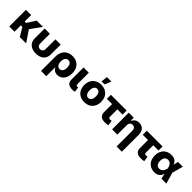

<svg xmlns="http://www.w3.org/2000/svg" viewBox="386 -2474 4390 4390"><g transform="rotate(45 2581.0 -279.0)"><path d="M224.1 -539.1V0H54.2V-539.1ZM606.9 -539.1 365.7 -205.1H188.5L185.1 -330.1H270L403.8 -539.1ZM396.5 0 268.6 -211.9 405.8 -288.1 601.1 0Z M918.9 8.3Q839.4 8.3 781 -19Q722.7 -46.4 691.2 -97.4Q659.7 -148.4 659.7 -218.3V-539.1H829.6V-229.5Q829.6 -198.7 840.3 -176.8Q851.1 -154.8 871.3 -143.1Q891.6 -131.3 918.9 -131.3Q946.8 -131.3 966.8 -143.1Q986.8 -154.8 997.8 -176.8Q1008.8 -198.7 1008.8 -229.5V-539.1H1178.7V-218.3Q1178.7 -148.4 1147 -97.4Q1115.2 -46.4 1057.1 -19Q999 8.3 918.9 8.3Z M1287.1 204.1V-255.4Q1287.1 -344.2 1319.8 -409.7Q1352.5 -475.1 1413.3 -511Q1474.1 -546.9 1559.1 -546.9Q1640.6 -546.9 1701.7 -513.4Q1762.7 -480 1797.1 -416.5Q1831.5 -353 1831.5 -262.7Q1831.5 -178.7 1802.5 -117.7Q1773.4 -56.6 1723.6 -23.9Q1673.8 8.8 1611.8 8.8Q1571.8 8.8 1542 -4.4Q1512.2 -17.6 1491.9 -39.1Q1471.7 -60.5 1460.4 -85.9H1457V204.1ZM1556.6 -124.5Q1588.9 -124.5 1611.3 -142.6Q1633.8 -160.6 1645.8 -193.4Q1657.7 -226.1 1657.7 -270Q1657.7 -313.5 1646 -345.9Q1634.3 -378.4 1611.8 -396Q1589.4 -413.6 1556.6 -413.6Q1524.4 -413.6 1501 -396.2Q1477.5 -378.9 1464.8 -346.7Q1452.1 -314.5 1452.1 -270Q1452.1 -226.1 1464.8 -193.4Q1477.5 -160.6 1500.7 -142.6Q1523.9 -124.5 1556.6 -124.5Z M2097.7 2.4Q2004.4 2.4 1961.4 -34.4Q1918.5 -71.3 1918.5 -149.9V-539.1H2088.4V-168.5Q2088.4 -147 2097.7 -137Q2106.9 -127 2127 -127Q2136.7 -127 2142.6 -127.4Q2148.4 -127.9 2152.8 -129.4L2172.9 -7.8Q2161.1 -4.4 2141.6 -1Q2122.1 2.4 2097.7 2.4Z M2486.3 10.7Q2402.3 10.7 2340.8 -24.2Q2279.3 -59.1 2246.1 -121.8Q2212.9 -184.6 2212.9 -268.1Q2212.9 -351.6 2246.1 -414.3Q2279.3 -477.1 2340.8 -512Q2402.3 -546.9 2486.3 -546.9Q2570.8 -546.9 2632.1 -512Q2693.4 -477.1 2726.6 -414.3Q2759.8 -351.6 2759.8 -268.1Q2759.8 -184.6 2726.6 -121.8Q2693.4 -59.1 2632.1 -24.2Q2570.8 10.7 2486.3 10.7ZM2486.3 -120.6Q2518.6 -120.6 2541 -138.9Q2563.5 -157.2 2575.2 -190.4Q2586.9 -223.6 2586.9 -268.6Q2586.9 -314 2575.2 -346.9Q2563.5 -379.9 2541 -397.9Q2518.6 -416 2486.3 -416Q2454.6 -416 2431.9 -397.9Q2409.2 -379.9 2397.5 -346.9Q2385.7 -314 2385.7 -268.6Q2385.7 -223.6 2397.5 -190.4Q2409.2 -157.2 2431.9 -138.9Q2454.6 -120.6 2486.3 -120.6ZM2436 -606 2452.1 -761.7H2598.6L2533.7 -606Z M3149.4 6.3Q3061 6.3 3016.6 -33.2Q2972.2 -72.8 2972.2 -150.4V-408.2H2802.7V-539.1H3311V-408.2H3142.1V-168.5Q3142.1 -146 3152.1 -135.7Q3162.1 -125.5 3186.5 -125.5Q3196.3 -125.5 3211.9 -127.2Q3227.5 -128.9 3235.8 -130.4L3253.4 -4.9Q3225.6 1.5 3199.5 3.9Q3173.3 6.3 3149.4 6.3Z M3550.3 -304.7V0H3380.4V-539.1H3542L3544.4 -401.4H3533.2Q3554.2 -467.3 3597.4 -507.1Q3640.6 -546.9 3713.4 -546.9Q3770.5 -546.9 3812.3 -521.7Q3854 -496.6 3877 -450.4Q3899.9 -404.3 3899.9 -342.3V204.1H3730V-309.1Q3730 -355 3706.8 -380.6Q3683.6 -406.2 3642.1 -406.2Q3614.7 -406.2 3594 -394.3Q3573.2 -382.3 3561.8 -359.9Q3550.3 -337.4 3550.3 -304.7Z M4310.5 6.3Q4222.2 6.3 4177.7 -33.2Q4133.3 -72.8 4133.3 -150.4V-408.2H3963.9V-539.1H4472.2V-408.2H4303.2V-168.5Q4303.2 -146 4313.2 -135.7Q4323.2 -125.5 4347.7 -125.5Q4357.4 -125.5 4373 -127.2Q4388.7 -128.9 4397 -130.4L4414.6 -4.9Q4386.7 1.5 4360.6 3.9Q4334.5 6.3 4310.5 6.3Z M4754.9 11.7Q4675.8 11.7 4616.7 -23.4Q4557.6 -58.6 4525.4 -121.3Q4493.2 -184.1 4493.2 -268.1Q4493.2 -352.5 4525.6 -415Q4558.1 -477.5 4617.2 -512.2Q4676.3 -546.9 4756.8 -546.9Q4813.5 -546.9 4850.6 -530.5Q4887.7 -514.2 4909.9 -487.3Q4932.1 -460.4 4944.3 -428Q4956.5 -395.5 4962.9 -364.3H5010.7L5054.7 -276.4L5134.8 0H4976.6L4913.6 -271Q4906.2 -302.7 4894.8 -328.9Q4883.3 -355 4867.2 -374Q4851.1 -393.1 4829.6 -403.3Q4808.1 -413.6 4780.3 -413.6Q4744.1 -413.6 4718.3 -396.5Q4692.4 -379.4 4678.7 -347.2Q4665 -314.9 4665 -269.5Q4665 -224.1 4678.5 -191.7Q4691.9 -159.2 4716.8 -141.8Q4741.7 -124.5 4776.9 -124.5Q4805.2 -124.5 4827.6 -135.7Q4850.1 -147 4867.2 -166.5Q4884.3 -186 4895.8 -212.2Q4907.2 -238.3 4913.6 -268.1L4972.2 -539.1H5127.9L5054.2 -268.1L5009.8 -181.2H4960.9Q4953.6 -149.4 4941.9 -115.5Q4930.2 -81.5 4908.4 -52.7Q4886.7 -23.9 4849.9 -6.1Q4813 11.7 4754.9 11.7Z"/></g></svg>

Font: Inter 18pt ExtraBold
Style: Regular
Weight: 800
Designer: Rasmus Andersson
Foundry: rsms
Version: Version 4.001;git-66647c0bb